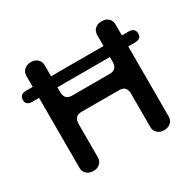

<svg xmlns="http://www.w3.org/2000/svg" viewBox="-107 -515 643 634"><g transform="rotate(-30 215.0 -197.5)"><path d="M80 10Q65 10 55 1Q45 -8 45 -22V-372Q45 -387 55 -396Q65 -405 80 -405Q96 -405 105.5 -396Q115 -387 115 -372V-271Q115 -241 143 -241H287Q315 -241 315 -271V-372Q315 -387 324.5 -396Q334 -405 350 -405Q366 -405 375.5 -396Q385 -387 385 -372V-22Q385 -8 375.5 1Q366 10 350 10Q334 10 324.5 1Q315 -8 315 -22V-149Q315 -179 287 -179H143Q115 -179 115 -149V-22Q115 -8 105.5 1Q96 10 80 10ZM-5 -309Q-5 -331 20 -331H410Q435 -331 435 -309Q435 -289 410 -289H20Q-5 -289 -5 -309Z"/></g></svg>

Font: Dongle
Style: Regular
Weight: 400
Designer: Yanghee Ryu
Foundry: Yanghee Ryu
Version: Version 2.000